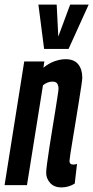

<svg xmlns="http://www.w3.org/2000/svg" viewBox="-32 -810 408 840"><path d="M74 -541H162L158 -514Q183 -534 208 -542.5Q233 -551 255 -551Q292 -551 310 -529Q328 -507 328 -470Q328 -463 324 -435.5Q320 -408 313.5 -368Q307 -328 300 -284.5Q293 -241 286.5 -202.5Q280 -164 276 -137.5Q272 -111 272 -106Q272 -90 289 -90Q292 -90 296 -90.5Q300 -91 305 -93L295 -7Q283 1 267.5 5.5Q252 10 237 10Q205 10 187.5 -9.5Q170 -29 170 -54Q170 -66 174 -95.5Q178 -125 184 -164.5Q190 -204 197 -246Q204 -288 210 -326Q216 -364 220 -390Q224 -416 224 -422Q224 -435 218.5 -444Q213 -453 197 -453Q176 -453 156 -437L86 0H-12ZM356 -790 268 -596H161L136 -790H216L223 -650L275 -790Z"/></svg>

Font: Georama ExtraCondensed SemiBold
Style: Italic
Weight: 600
Width: 2
Italic angle: -9°
Designer: Jean-Baptiste Levee
Foundry: Production Type
Version: Version 1.000